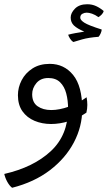

<svg xmlns="http://www.w3.org/2000/svg" viewBox="-47 -556 506 901"><path d="M9.8 325.2Q-2.4 315.9 -12.7 297.4Q-22.9 278.8 -26.9 260.3Q109.9 229 191.2 153.6Q272.5 78.1 272.5 -45.4Q272.5 -84.5 263.9 -117.2Q255.4 -149.9 235.1 -169.9Q214.8 -189.9 179.7 -189.9Q144 -189.9 124 -166.3Q104 -142.6 104 -113.8Q104 -75.2 129.4 -57.4Q154.8 -39.6 193.4 -39.6Q231 -39.6 275.6 -55.4Q320.3 -71.3 359.4 -99.6Q362.8 -80.6 362.8 -63.5Q362.8 -46.4 358.4 -27.3Q319.8 -1 276.6 12.5Q233.4 25.9 192.9 25.9Q150.4 25.9 115 11Q79.6 -3.9 58.3 -33.9Q37.1 -64 37.1 -109.4Q37.1 -145.5 54.4 -179.2Q71.8 -212.9 105.2 -234.6Q138.7 -256.3 186.5 -256.3Q253.9 -256.3 296.4 -203.9Q338.9 -151.4 338.9 -43.5Q338.9 37.6 299.8 112.1Q260.7 186.5 187.3 242.7Q113.8 298.8 9.8 325.2ZM297.4 -358.9Q288.1 -364.3 281.5 -375Q274.9 -385.7 272.9 -393.1Q287.1 -397 306.6 -400.6Q326.2 -404.3 348.6 -407.7Q314.9 -421.9 299.8 -436.5Q284.7 -451.2 284.7 -473.6Q284.7 -495.1 304.9 -515.6Q325.2 -536.1 362.3 -536.1Q385.3 -536.1 404.1 -527.3Q422.9 -518.6 439.5 -504.4Q437.5 -495.1 429.7 -487.3Q421.9 -479.5 415 -475.6Q399.4 -486.8 385 -491.7Q370.6 -496.6 359.9 -496.6Q349.1 -496.6 339.4 -491.2Q329.6 -485.8 329.6 -472.7Q329.6 -461.9 348.9 -449.5Q368.2 -437 430.2 -417.5Q430.2 -410.6 425.8 -400.1Q421.4 -389.6 415.5 -383.3Q369.6 -379.9 339.1 -371.3Q308.6 -362.8 297.4 -358.9Z"/></svg>

Font: Harmattan
Style: Regular
Weight: 400
Designer: George W. Nuss III and SIL International
Foundry: SIL International
Version: Version 4.000